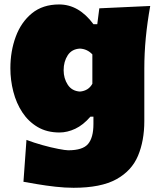

<svg xmlns="http://www.w3.org/2000/svg" viewBox="-20 -618 727 875"><path d="M315.4 237.8Q276.4 237.8 232.7 232.9Q189 228 150.4 221.4Q111.8 214.8 86.9 210.4L100.6 19.5Q133.8 32.2 173.1 43.2Q212.4 54.2 245.4 60.5Q278.3 66.9 291 66.9Q356.9 66.9 381.3 38.1Q405.8 9.3 405.8 -52.7V-86.4H392.1Q359.4 -48.3 323 -31.2Q286.6 -14.2 251 -14.2Q193.8 -14.2 151.6 -39.1Q109.4 -64 81.8 -106Q54.2 -147.9 40.8 -200.2Q27.3 -252.4 27.3 -307.1Q27.3 -384.8 51.8 -450.9Q76.2 -517.1 125.5 -557.4Q174.8 -597.7 249.5 -597.7Q339.4 -597.7 405.8 -507.8H423.3L432.6 -580.1L664.6 -590.8Q651.4 -517.1 644.5 -446.3Q637.7 -375.5 637.7 -305.2V-66.4Q637.7 23.4 608.9 92Q580.1 160.6 509.8 199.2Q439.5 237.8 315.4 237.8ZM344.2 -200.7Q383.3 -204.1 400.9 -236.3V-370.1Q377.4 -395 344.2 -396.5Q307.1 -394.5 288.6 -366Q270 -337.4 270 -297.9Q270 -260.7 288.8 -231.9Q307.6 -203.1 344.2 -200.7Z"/></svg>

Font: Pinar-DS3-FD Black
Style: Regular
Weight: 900
Designer: Amin Abedi
Version: Version 3.000